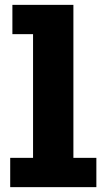

<svg xmlns="http://www.w3.org/2000/svg" viewBox="-20 -770 440 790"><path d="M22 0V-120.5H116V-629.5H31V-750H282V-120.5H376.5V0Z"/></svg>

Font: Trispace SemiCondensed
Style: Bold
Weight: 700
Width: 4
Designer: Tyler Finck
Foundry: Etcetera Type Company
Version: Version 1.210; ttfautohint (v1.8.3)